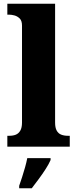

<svg xmlns="http://www.w3.org/2000/svg" viewBox="-20 -780 410 1021"><path d="M19 0V-58H30Q50 -58 64.5 -64Q79 -70 88 -85.5Q97 -101 97 -128V-644Q97 -670 84.5 -682Q72 -694 56.5 -698Q41 -702 30 -702H19V-760H273V-128Q273 -101 281.5 -85.5Q290 -70 305.5 -64Q321 -58 340 -58H351V0ZM82 208Q89 188 97.5 162Q106 136 113.5 109Q121 82 125 61H249V71Q240 92 223 118.5Q206 145 186 172Q166 199 149 221H82Z"/></svg>

Font: Noto Rashi Hebrew ExtraBold
Style: Regular
Weight: 800
Version: Version 1.006